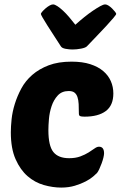

<svg xmlns="http://www.w3.org/2000/svg" viewBox="-20 -839 548 869"><path d="M293 -123Q322 -123 343.5 -131Q365 -139 381 -149Q397 -159 408 -167Q419 -175 428 -175Q451 -175 451 -145Q451 -138 448 -125.5Q445 -113 440 -99.5Q435 -86 429.5 -74Q424 -62 419 -56Q414 -51 401.5 -40Q389 -29 368 -18Q347 -7 319 1.5Q291 10 257 10Q219 10 178.5 -1.5Q138 -13 105 -41.5Q72 -70 50.5 -118.5Q29 -167 29 -240Q29 -266 32.5 -299.5Q36 -333 47 -368.5Q58 -404 76.5 -438.5Q95 -473 126 -500Q157 -527 200.5 -543.5Q244 -560 304 -560Q353 -560 388.5 -548.5Q424 -537 447 -517.5Q470 -498 481.5 -472Q493 -446 493 -416Q493 -362 459 -336.5Q425 -311 363 -311Q348 -311 342.5 -313.5Q337 -316 337 -325Q337 -349 336 -368Q335 -387 330.5 -400Q326 -413 317 -420Q308 -427 291 -427Q260 -427 241.5 -407Q223 -387 213.5 -358.5Q204 -330 201.5 -300Q199 -270 199 -250Q199 -179 221.5 -151Q244 -123 293 -123ZM220 -819Q228 -819 240 -811Q252 -803 265.5 -790.5Q279 -778 293 -761.5Q307 -745 321 -727Q341 -745 361.5 -761.5Q382 -778 400.5 -790.5Q419 -803 433.5 -811Q448 -819 456 -819Q463 -819 471.5 -813.5Q480 -808 487.5 -800.5Q495 -793 500.5 -786Q506 -779 506 -776Q506 -773 493.5 -758Q481 -743 461.5 -722Q442 -701 418.5 -676.5Q395 -652 374 -630Q368 -623 347.5 -619Q327 -615 308 -615Q294 -615 277 -618Q260 -621 255 -630Q239 -655 223 -679.5Q207 -704 194 -724.5Q181 -745 173 -759Q165 -773 165 -776Q165 -779 171 -786Q177 -793 185.5 -800.5Q194 -808 203.5 -813.5Q213 -819 220 -819Z"/></svg>

Font: Poetsen One
Style: Regular
Weight: 400
Designer: Pablo Impallari, Rodrigo Fuenzalida
Foundry: Pablo Impallari, Rodrigo Fuenzalida
Version: Version 1.001; ttfautohint (v0.93) -l 8 -r 50 -G 200 -x 14 -